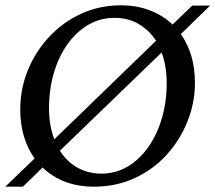

<svg xmlns="http://www.w3.org/2000/svg" viewBox="-20 -691 809 721"><path d="M0 10 110 -96Q56 -172 56 -280Q56 -357 84.5 -427Q113 -497 164 -552Q215 -607 284 -639Q353 -671 434 -671Q494 -671 543 -652Q592 -633 628 -599L702 -670H769L659 -563Q712 -488 712 -380Q712 -305 684 -235Q656 -165 605.5 -109.5Q555 -54 485.5 -22Q416 10 333 10Q273 10 224.5 -8.5Q176 -27 140 -62L66 10ZM164 -284Q164 -220 184 -168L566 -538Q540 -578 500.5 -601Q461 -624 410 -624Q356 -624 311 -597.5Q266 -571 233 -524.5Q200 -478 182 -416Q164 -354 164 -284ZM361 -39Q415 -39 460 -66Q505 -93 537.5 -139.5Q570 -186 588 -247.5Q606 -309 606 -378Q606 -442 587 -494L205 -125Q231 -84 271 -61.5Q311 -39 361 -39Z"/></svg>

Font: Spectral Medium
Style: Italic
Weight: 500
Italic angle: -10°
Designer: Jean-Baptiste Levee
Foundry: Production Type
Version: Version 2.001